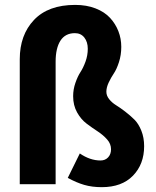

<svg xmlns="http://www.w3.org/2000/svg" viewBox="-20 -755 640 787"><path d="M397 12.2Q357.4 12.2 325.4 2.9Q293.5 -6.3 257.8 -25.9L307.1 -126Q349.1 -97.2 392.1 -97.2Q411.1 -97.2 423.1 -109.9Q435.1 -122.6 435.1 -143.1Q435.1 -165.5 418.9 -183.6Q402.8 -201.7 380.1 -216.6Q357.4 -231.4 334.7 -248.5Q312 -265.6 295.9 -294.4Q279.8 -323.2 279.8 -360.8Q279.8 -388.7 289.1 -415.3Q298.3 -441.9 309.8 -459.5Q321.3 -477.1 330.6 -502.7Q339.8 -528.3 339.8 -555.2Q339.8 -583 325.7 -601.1Q311.5 -619.1 287.1 -619.1Q247.6 -619.1 227.8 -588.4Q208 -557.6 208 -502V0H61V-512.2Q61 -611.8 119.4 -673.3Q177.7 -734.9 288.1 -734.9Q335 -734.9 371.8 -720.5Q408.7 -706.1 431.2 -681.6Q453.6 -657.2 465.3 -627Q477.1 -596.7 477.1 -563Q477.1 -529.3 467.5 -500Q458 -470.7 446.5 -453.9Q435.1 -437 425.5 -416.7Q416 -396.5 416 -378.9Q416 -362.8 427.5 -348.4Q439 -334 456.1 -323.5Q473.1 -313 493.4 -297.4Q513.7 -281.7 530.8 -264.9Q547.9 -248 559.3 -219.5Q570.8 -190.9 570.8 -155.8Q570.8 -82 525.1 -34.9Q479.5 12.2 397 12.2Z"/></svg>

Font: Office Code Pro D Bold
Style: Regular
Weight: 700
Designer: Nathan Rutzky & Paul D. Hunt
Foundry: Adobe Systems Incorporated
Version: Version 1.004;PS 001.004;hotconv 1.0.70;makeotf.lib2.5.58329